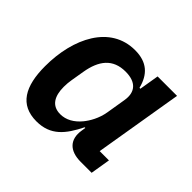

<svg xmlns="http://www.w3.org/2000/svg" viewBox="-131 -689 863 863"><g transform="rotate(45 300.0 -258.0)"><path d="M191.8 12.1C282 12.1 324.6 -43 364 -122.5H368.3L365.1 -101.6C355.1 -38 389.9 0 461.3 0H530.9L546.5 -94.5H487.6L557.9 -516H434.3L418.7 -422.2H413C396 -489.7 356.2 -528.1 279.5 -528.1C122.9 -528.1 44 -370 44 -191.1C44 -63.9 85.9 12.1 191.8 12.1ZM169 -184.7C169 -201 170.5 -216.3 172.9 -230.5L183.6 -294.4C197.8 -378.6 236.5 -429.7 317.5 -429.7C383.9 -429.7 414.4 -395.2 404.1 -335.2L388.8 -242.2C381.4 -197.4 359.7 -160.2 340.9 -137.4C313.9 -104.8 281.2 -86.3 244.7 -86.3C190.3 -86.3 169 -126.8 169 -184.7Z"/></g></svg>

Font: Margiela Mono Italic SmBold It
Style: Regular
Weight: 600
Designer: Mike Abbink, Paul van der Laan, Pieter van Rosmalen
Foundry: Bold Monday
Version: Version 2.003 2021